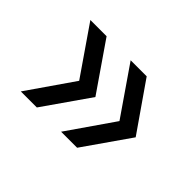

<svg xmlns="http://www.w3.org/2000/svg" viewBox="-78 -600 728 728"><g transform="rotate(45 285.5 -236.0)"><path d="M288 -47 416 -232 283 -425H369L503 -232L374 -47ZM72 -47 200 -232 67 -425H154L287 -232L158 -47Z"/></g></svg>

Font: Smooch Sans
Style: Bold
Weight: 700
Designer: Robert E. Leuschke
Foundry: Robert E. Leuschke
Version: Version 1.010